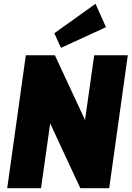

<svg xmlns="http://www.w3.org/2000/svg" viewBox="-20 -991 693 1011"><path d="M653 -700 555 0H403L166 -509H268L196 0H18L116 -700H269L506 -191H404L476 -700ZM538 -848 301 -739 266 -816 483 -971Z"/></svg>

Font: Pathway Extreme Condensed ExtraBold
Style: Italic
Weight: 800
Width: 3
Italic angle: -8°
Version: Version 1.001;gftools[0.9.26]